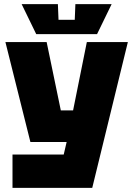

<svg xmlns="http://www.w3.org/2000/svg" viewBox="-20 -762 640 922"><path d="M40 140V-20H286L300 -80H126L6 -560H204L272 -232H331L397 -560H594L423 140ZM342 -742H516L446 -598H154L84 -742H258L261 -667H339Z"/></svg>

Font: Tektur ExtraBold
Style: Regular
Weight: 800
Designer: Adam Jagosz
Foundry: Adam Jagosz
Version: Version 1.005;gftools[0.9.30]